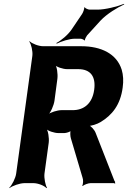

<svg xmlns="http://www.w3.org/2000/svg" viewBox="-20 -951 665 997"><path d="M617 -496C622 -531 620 -562 612 -589C586 -672 505 -711 402 -711H204C180 -711 145 -725 134 -737L132 -735C142 -722 151 -685 148 -661L64 -50C61 -26 42 11 28 24L29 26C44 14 83 0 107 0H154C178 0 212 14 221 26L224 24C216 11 208 -26 211 -50L233 -210C236 -234 230 -274 219 -286L217 -284C227 -271 263 -260 283 -260H314C323 -260 345 -266 349 -273L348 -275C343 -268 345 -242 348 -233L409 -27C413 -18 412 6 407 13L410 15C416 8 439 0 450 0H573C574 0 575 2 576 3L579 0C578 -1 577 -2 577 -4L578 -5L577 -9C577 -9 576 -10 575 -10L477 -260C471 -277 451 -299 439 -301L438 -298C451 -295 486 -307 502 -317C562 -353 605 -406 617 -496ZM469 -484C459 -414 417 -379 357 -379H299C279 -379 241 -368 227 -355L228 -353C243 -365 260 -405 263 -429L278 -542C281 -566 276 -606 265 -618L262 -616C272 -603 308 -592 328 -592H386C449 -592 479 -555 469 -484ZM406 -878 352 -798C333 -770 297 -740 273 -728L274 -724C298 -736 340 -750 369 -750H398C403 -750 417 -745 418 -741L421 -742C420 -747 428 -762 432 -767L502 -844C535 -879 591 -913 625 -928L624 -931C590 -917 526 -901 487 -901H445C438 -901 422 -908 420 -913L417 -912C419 -906 411 -885 406 -878Z"/></svg>

Font: Asimov
Style: EdgeNarIt
Weight: 500
Designer: Google
Version: Version 2.000980: 2014